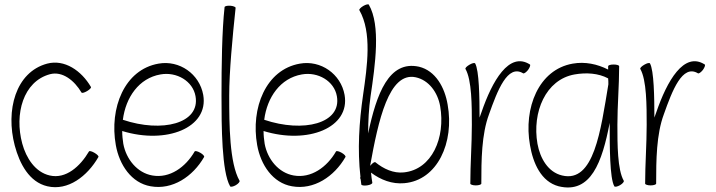

<svg xmlns="http://www.w3.org/2000/svg" viewBox="-20 -834 3254 872"><path d="M393 -439C350 -513 273 -566 194 -545C50 -506 5 -332 47 -173C69 -90 113 -7 195 12C289 34 377 -34 427 -121C429 -125 421 -133 409 -140C397 -147 386 -150 384 -146C344 -78 279 -20 206 -37C140 -52 99 -116 81 -182C45 -316 85 -464 207 -497C264 -512 318 -468 350 -414C352 -410 363 -413 375 -420C387 -427 395 -435 393 -439Z M907 -121C909 -125 902 -133 890 -140C878 -147 866 -150 864 -146C823 -75 751 -23 672 -37C603 -49 553 -111 540 -181C537 -200 535 -219 535 -239C736 -177 929 -254 903 -403C886 -498 795 -562 700 -545C545 -518 476 -343 506 -175C522 -85 577 -3 664 12C763 30 856 -32 907 -121ZM709 -496C782 -509 856 -466 868 -397C890 -273 716 -230 538 -290C551 -392 611 -479 709 -496Z M1000 -802C988 -694 986 -534 986 -400C986 -259 987 -54 1025 12C1027 16 1039 14 1051 7C1063 0 1070 -9 1068 -13C1022 -94 1021 -267 1021 -400C1021 -508 1036 -666 1050 -798C1051 -802 1040 -807 1026 -808C1012 -809 1001 -806 1000 -802Z M1549 -121C1551 -125 1544 -133 1532 -140C1520 -147 1508 -150 1506 -146C1465 -75 1393 -23 1314 -37C1245 -49 1195 -111 1182 -181C1179 -200 1177 -219 1177 -239C1378 -177 1571 -254 1545 -403C1528 -498 1437 -562 1342 -545C1187 -518 1118 -343 1148 -175C1164 -85 1219 -3 1306 12C1405 30 1498 -32 1549 -121ZM1351 -496C1424 -509 1498 -466 1510 -397C1532 -273 1358 -230 1180 -290C1193 -392 1253 -479 1351 -496Z M1612 -788C1670 -687 1648 -534 1629 -403C1611 -279 1603 -155 1617 -31L1616 -28C1616 -25 1616 -22 1618 -19C1619 -12 1620 -4 1621 4C1622 8 1633 10 1647 8C1661 6 1671 1 1671 -4C1669 -19 1666 -34 1665 -50C1709 -17 1761 3 1816 -2C1967 -15 2044 -187 2013 -359C2000 -437 1958 -513 1883 -531C1746 -561 1690 -408 1652 -228C1652 -284 1655 -341 1663 -397C1684 -539 1710 -718 1655 -813C1653 -816 1642 -814 1630 -807C1618 -800 1610 -791 1612 -788ZM1685 -97C1682 -100 1672 -94 1663 -83L1661 -81C1698 -286 1746 -509 1868 -483C1928 -470 1968 -414 1979 -352C2004 -209 1942 -64 1814 -51C1767 -46 1722 -67 1685 -97Z M2166 0C2166 -107 2167 -224 2201 -315C2239 -422 2285 -544 2356 -501C2360 -499 2369 -505 2378 -516C2386 -527 2390 -538 2387 -541C2292 -602 2215 -465 2167 -325C2164 -317 2161 -308 2158 -300C2158 -393 2156 -514 2138 -546C2135 -550 2124 -547 2112 -540C2100 -533 2092 -525 2094 -521C2123 -470 2123 -354 2123 -267C2123 -178 2116 -89 2116 0C2116 4 2127 8 2141 8C2155 8 2166 4 2166 0Z M2813 -13C2784 -63 2784 -180 2784 -267C2784 -356 2792 -444 2792 -533C2792 -538 2780 -541 2767 -541C2753 -541 2742 -538 2742 -533C2742 -528 2742 -523 2742 -518C2693 -543 2637 -555 2581 -545C2426 -518 2357 -343 2387 -175C2401 -92 2438 -9 2517 12C2664 48 2715 -99 2749 -276C2749 -273 2749 -270 2749 -267C2749 -171 2749 -24 2770 12C2772 16 2784 14 2796 7C2808 0 2815 -9 2813 -13ZM2533 -37C2469 -52 2433 -115 2421 -181C2396 -324 2458 -473 2590 -496C2642 -505 2697 -502 2742 -478C2743 -469 2743 -460 2743 -451C2708 -241 2678 -2 2533 -37Z M2960 0C2960 -107 2961 -224 2995 -315C3033 -422 3079 -544 3150 -501C3154 -499 3163 -505 3172 -516C3180 -527 3184 -538 3181 -541C3086 -602 3009 -465 2961 -325C2958 -317 2955 -308 2952 -300C2952 -393 2950 -514 2932 -546C2929 -550 2918 -547 2906 -540C2894 -533 2886 -525 2888 -521C2917 -470 2917 -354 2917 -267C2917 -178 2910 -89 2910 0C2910 4 2921 8 2935 8C2949 8 2960 4 2960 0Z"/></svg>

Font: Nupuram Condensed Thin
Style: Regular
Weight: 100
Width: 3
Designer: Santhosh Thottingal (santhosh.thottingal@gmail.com)
Foundry: SMC
Version: Version 1.000